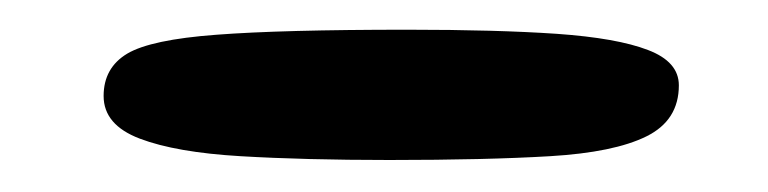

<svg xmlns="http://www.w3.org/2000/svg" viewBox="-20 -576 504 126"><path d="M235.5 -471Q180 -471 137.8 -473.5Q95.5 -476 71.8 -485Q48 -494 48 -513Q48 -531.5 63.5 -540.8Q79 -550 122 -553.2Q165 -556.5 247.5 -556.5Q306 -556.5 345.5 -553.8Q385 -551 405.2 -543.2Q425.5 -535.5 425.5 -520Q425.5 -497 404.2 -486.5Q383 -476 341 -473.5Q299 -471 235.5 -471Z"/></svg>

Font: Gluten SemiBold
Style: Regular
Weight: 600
Designer: Tyler Finck
Foundry: Etcetera Type Company
Version: Version 1.300